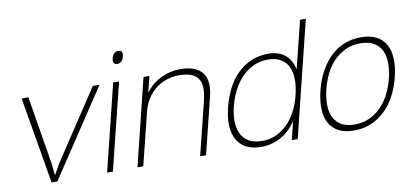

<svg xmlns="http://www.w3.org/2000/svg" viewBox="-76 -1106 2954 1376"><g transform="rotate(-10 1401.0 -418.0)"><path d="M663 -630 245 0H203L96 -630H145L228 -126L235 -50H238L281 -126L614 -630Z M837 -846Q873 -846 863 -801Q851 -755 815 -755Q777 -755 789 -801Q794 -824 807 -835Q820 -846 837 -846ZM649 0H607L762 -629H805Z M1428 -409 1327 0H1284L1380 -387Q1391 -432 1392 -470.5Q1393 -509 1378 -537.5Q1363 -566 1328.5 -582Q1294 -598 1234 -598Q1190 -598 1147 -584.5Q1104 -571 1068 -543.5Q1032 -516 1004.5 -474.5Q977 -433 964 -378L870 0H828L983 -630H1026L997 -515H999Q1043 -575 1110.5 -607.5Q1178 -640 1249 -640Q1310 -640 1351 -623.5Q1392 -607 1413.5 -577Q1435 -547 1438 -504Q1441 -461 1428 -409Z M1994 0H1951L1983 -129H1981Q1935 -61 1869.5 -25.5Q1804 10 1730 10Q1663 10 1619 -13.5Q1575 -37 1552 -79.5Q1529 -122 1526.5 -181Q1524 -240 1542 -311Q1560 -383 1591 -443.5Q1622 -504 1666.5 -547.5Q1711 -591 1767 -615Q1823 -639 1891 -639Q1964 -639 2010.5 -603Q2057 -567 2072 -497H2074L2159 -839H2201ZM2033 -311Q2048 -371 2048 -423.5Q2048 -476 2030.5 -514.5Q2013 -553 1976.5 -575.5Q1940 -598 1882 -598Q1821 -598 1772 -574Q1723 -550 1686 -510Q1649 -470 1623.5 -418Q1598 -366 1584 -311Q1570 -255 1570.5 -204.5Q1571 -154 1588.5 -115.5Q1606 -77 1643.5 -54Q1681 -31 1742 -31Q1799 -31 1846 -53Q1893 -75 1930 -113Q1967 -151 1993 -202Q2019 -253 2033 -311Z M2756 -315Q2738 -243 2706 -183Q2674 -123 2629.5 -80.5Q2585 -38 2528.5 -14Q2472 10 2405 10Q2337 10 2292.5 -13.5Q2248 -37 2224.5 -79.5Q2201 -122 2199 -182Q2197 -242 2215 -315Q2233 -387 2265 -447Q2297 -507 2341 -550Q2385 -593 2441.5 -616.5Q2498 -640 2565 -640Q2632 -640 2677.5 -616.5Q2723 -593 2746 -550.5Q2769 -508 2771.5 -448Q2774 -388 2756 -315ZM2713 -315Q2727 -372 2727 -423.5Q2727 -475 2709 -513.5Q2691 -552 2653.5 -575Q2616 -598 2555 -598Q2493 -598 2444.5 -575Q2396 -552 2359 -513.5Q2322 -475 2297 -423.5Q2272 -372 2258 -315Q2244 -258 2244 -207Q2244 -156 2262 -117Q2280 -78 2317 -55Q2354 -32 2415 -32Q2476 -32 2525 -55Q2574 -78 2611 -116.5Q2648 -155 2673.5 -206.5Q2699 -258 2713 -315Z"/></g></svg>

Font: TypoPRO Sinkin Sans
Style: 200 X Light Italic
Weight: 200
Italic angle: -112°
Designer: Keith Bates
Foundry: K-Type
Version: Sinkin Sans (version 1.0)  by Keith Bates   •   © 2014   www